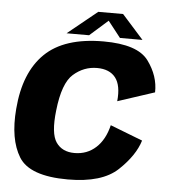

<svg xmlns="http://www.w3.org/2000/svg" viewBox="-52 -770 736 824"><g transform="rotate(5 316.0 -358.0)"><path d="M270.5 5.5Q417.5 5.5 485.5 -58.8Q553.5 -123 573.5 -188.5L434 -242.5Q419 -179.5 381 -144.8Q343 -110 289 -110Q235.5 -110 209.5 -147.8Q183.5 -185.5 195 -285Q208 -404 252.8 -443Q297.5 -482 354 -482Q408 -482 433.8 -449Q459.5 -416 452.5 -347.5L611 -399.5Q613 -470 566 -534Q519 -598 372 -598Q203.5 -598 119.8 -516.5Q36 -435 23.5 -277Q12.5 -146 59 -70.2Q105.5 5.5 270.5 5.5ZM210.5 -619H307.5L386 -688.5L440.5 -619H537.5L445 -722.5H338Z"/></g></svg>

Font: Anybody Thin
Style: Bold Italic
Weight: 700
Italic angle: -10°
Version: Version 1.113;gftools[0.9.25]